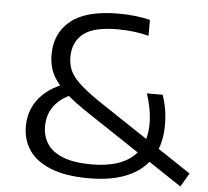

<svg xmlns="http://www.w3.org/2000/svg" viewBox="-53 -807 945 874"><g transform="rotate(5 419.5 -370.0)"><path d="M383.5 9Q278 9 210.5 -18Q143 -45 110.5 -92.2Q78 -139.5 78 -201Q78 -269.5 114.8 -320.5Q151.5 -371.5 217.5 -400.5Q188.5 -434 177.2 -467Q166 -500 166 -536.5Q166 -636 236.8 -692.8Q307.5 -749.5 454.5 -749.5Q497.5 -749.5 533.5 -745Q569.5 -740.5 598.5 -733.5V-660.5Q569.5 -668.5 533.8 -673.2Q498 -678 458 -678Q345.5 -678 299 -639.8Q252.5 -601.5 252.5 -533.5Q252.5 -501.5 263.8 -474.5Q275 -447.5 305.2 -418.2Q335.5 -389 392 -349.5L629 -192Q638 -224 638 -262.5Q638 -295.5 631.5 -330.8Q625 -366 614 -399H686Q708.5 -333.5 708.5 -262.5Q708.5 -200.5 689.5 -152L839 -52.5L802.5 10L653 -89.5Q571 9 383.5 9ZM165 -209Q165 -164.5 187.5 -129.8Q210 -95 259.8 -75Q309.5 -55 391.5 -55Q461 -55 512.8 -73Q564.5 -91 595.5 -127.5L355.5 -287Q298.5 -324.5 261 -356.5Q165 -307.5 165 -209Z"/></g></svg>

Font: Encode Sans Exp
Style: Regular
Weight: 400
Width: 7
Designer: Multiple Designers
Foundry: Impallari Type
Version: Version 3.002; ttfautohint (v1.8.3) -l 8 -r 50 -G 200 -x 14 